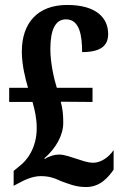

<svg xmlns="http://www.w3.org/2000/svg" viewBox="-20 -744 496 774"><path d="M327 10C386 10 418 -32 438 -60V-139C418 -109 386 -88 356 -88C331 -88 308 -98 288 -104C265 -111 240 -121 218 -121C199 -121 176 -114 161 -103L159 -106C205 -146 235 -198 235 -249C235 -279 233 -304 225 -334L353 -333V-390H209C198 -425 183 -490 183 -546C183 -626 204 -666 246 -666C301 -666 311 -601 311 -534C388 -534 416 -561 416 -607C416 -672 368 -724 251 -724C132 -724 68 -652 68 -536C68 -483 82 -427 93 -390H17V-333H111C121 -298 128 -266 128 -227C128 -147 88 -96 58 -74L35 -55V5L54 -5C81 -20 113 -34 144 -34C177 -34 198 -27 228 -13C255 -4 283 10 327 10Z"/></svg>

Font: Noto Serif Georgian ExtraCondensed Bold
Style: Regular
Weight: 700
Width: 2
Designer: Monotype Design Team, Akaki Razmadze
Foundry: Google LLC
Version: Version 2.003